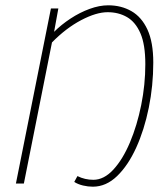

<svg xmlns="http://www.w3.org/2000/svg" viewBox="-20 -692 624 724"><path d="M330 12Q312 12 293 7.5Q274 3 260 -6L272 -28Q286 -21 301 -17.5Q316 -14 332 -14Q372 -14 407.5 -52.5Q443 -91 470 -155Q497 -219 512.5 -296Q528 -373 528 -450Q528 -524 509.5 -566.5Q491 -609 459 -627.5Q427 -646 386 -646Q343 -646 286 -616Q229 -586 176 -532L70 0H40L172 -660H200L184 -572Q211 -599 246 -622Q281 -645 318 -658.5Q355 -672 388 -672Q437 -672 475.5 -650Q514 -628 536 -580.5Q558 -533 558 -456Q558 -369 541 -285.5Q524 -202 493.5 -135Q463 -68 421.5 -28Q380 12 330 12Z"/></svg>

Font: Source Sans 3
Style: Italic
Weight: 200
Italic angle: -11°
Designer: Paul D. Hunt
Foundry: Adobe
Version: Version 3.046;hotconv 1.0.118;makeotfexe 2.5.65603